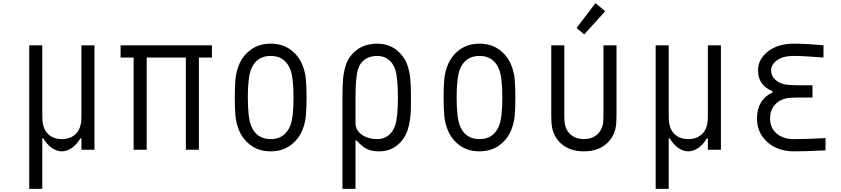

<svg xmlns="http://www.w3.org/2000/svg" viewBox="-20 -956 5373 1226"><path d="M256.5 -72.9H250V250H166.7V-666.7H250V-238.9Q250 -203.1 251 -185.5Q252 -168 258.8 -146.2Q265.6 -124.3 279.3 -108.1Q314.5 -67.7 375 -67.7Q435.5 -67.7 470.7 -108.1Q484.4 -124.3 491.2 -146.2Q498 -168 499 -185.5Q500 -203.1 500 -238.9V-666.7H583.3V0H500V-72.9H493.5Q472 -35.2 440.1 -12.4Q408.2 10.4 375 10.4Q341.8 10.4 309.9 -12.4Q278 -35.2 256.5 -72.9Z M1250 -588.5V0H1166.7V-588.5H916.7V0H833.3V-588.5H750V-666.7H1333.3V-588.5Z M1911.5 -539.7Q1928.4 -498 1932.9 -451.8Q1937.5 -405.6 1937.5 -333.3Q1937.5 -261.1 1932.9 -214.8Q1928.4 -168.6 1911.5 -127Q1887.4 -66.4 1835 -28Q1782.6 10.4 1708.3 10.4Q1634.1 10.4 1581.7 -28Q1529.3 -66.4 1505.2 -127Q1488.3 -168.6 1483.7 -214.8Q1479.2 -261.1 1479.2 -333.3Q1479.2 -405.6 1483.7 -451.8Q1488.3 -498 1505.2 -539.7Q1529.3 -600.3 1581.7 -638.7Q1634.1 -677.1 1708.3 -677.1Q1782.6 -677.1 1835 -638.7Q1887.4 -600.3 1911.5 -539.7ZM1583.3 -513.7Q1562.5 -461.6 1562.5 -333.3Q1562.5 -205.1 1583.3 -153Q1617.8 -67.7 1708.3 -67.7Q1798.8 -67.7 1833.3 -153Q1854.2 -205.1 1854.2 -333.3Q1854.2 -461.6 1833.3 -513.7Q1798.8 -599 1708.3 -599Q1617.8 -599 1583.3 -513.7Z M2388 -599Q2341.8 -599 2309.6 -576.2Q2277.3 -553.4 2266.3 -513.7Q2250 -462.9 2250 -333.3V-159.5Q2257.2 -116.5 2295.9 -92.1Q2334.6 -67.7 2388 -67.7Q2429.7 -67.7 2459 -90.2Q2488.3 -112.6 2502.6 -153Q2520.8 -205.7 2520.8 -333.3Q2520.8 -460.9 2503.3 -513.7Q2489.6 -553.4 2460 -576.2Q2430.3 -599 2388 -599ZM2388 -677.1Q2459 -677.1 2509.4 -638.7Q2559.9 -600.3 2581.4 -539.7Q2595.7 -497.4 2599.9 -451.2Q2604.2 -404.9 2604.2 -333.3Q2604.2 -282.6 2603.5 -256.2Q2602.9 -229.8 2598 -193Q2593.1 -156.2 2583.3 -127Q2563.2 -66.4 2515.6 -28Q2468.1 10.4 2401 10.4Q2350.3 10.4 2319.7 -6.2Q2289.1 -22.8 2256.5 -59.2H2250V250H2166.7V-333.3Q2166.7 -404.9 2170.6 -451.2Q2174.5 -497.4 2188.2 -539.7Q2207.7 -600.3 2260.4 -638.7Q2313.2 -677.1 2388 -677.1Z M3244.8 -539.7Q3261.7 -498 3266.3 -451.8Q3270.8 -405.6 3270.8 -333.3Q3270.8 -261.1 3266.3 -214.8Q3261.7 -168.6 3244.8 -127Q3220.7 -66.4 3168.3 -28Q3115.9 10.4 3041.7 10.4Q2967.4 10.4 2915 -28Q2862.6 -66.4 2838.5 -127Q2821.6 -168.6 2817.1 -214.8Q2812.5 -261.1 2812.5 -333.3Q2812.5 -405.6 2817.1 -451.8Q2821.6 -498 2838.5 -539.7Q2862.6 -600.3 2915 -638.7Q2967.4 -677.1 3041.7 -677.1Q3115.9 -677.1 3168.3 -638.7Q3220.7 -600.3 3244.8 -539.7ZM2916.7 -513.7Q2895.8 -461.6 2895.8 -333.3Q2895.8 -205.1 2916.7 -153Q2951.2 -67.7 3041.7 -67.7Q3132.2 -67.7 3166.7 -153Q3187.5 -205.1 3187.5 -333.3Q3187.5 -461.6 3166.7 -513.7Q3132.2 -599 3041.7 -599Q2951.2 -599 2916.7 -513.7Z M3782.6 -936.2 3844.4 -884.1 3710.3 -736.3 3661.5 -777.3ZM3916.7 -219.4ZM3500 -219.4V-666.7H3583.3V-219.4Q3583.3 -177.1 3588.5 -156.2Q3598.3 -115.9 3629.9 -91.8Q3661.5 -67.7 3708.3 -67.7Q3755.2 -67.7 3786.8 -91.8Q3818.4 -115.9 3828.1 -156.2Q3833.3 -177.1 3833.3 -219.4V-666.7H3916.7V-219.4Q3916.7 -168 3910.8 -139.3Q3897.1 -72.3 3843.7 -30.9Q3790.4 10.4 3708.3 10.4Q3626.3 10.4 3572.9 -30.9Q3519.5 -72.3 3505.9 -139.3Q3500 -168 3500 -219.4ZM3583.3 -219.4Z M4256.5 -72.9H4250V250H4166.7V-666.7H4250V-238.9Q4250 -203.1 4251 -185.5Q4252 -168 4258.8 -146.2Q4265.6 -124.3 4279.3 -108.1Q4314.5 -67.7 4375 -67.7Q4435.5 -67.7 4470.7 -108.1Q4484.4 -124.3 4491.2 -146.2Q4498 -168 4499 -185.5Q4500 -203.1 4500 -238.9V-666.7H4583.3V0H4500V-72.9H4493.5Q4472 -35.2 4440.1 -12.4Q4408.2 10.4 4375 10.4Q4341.8 10.4 4309.9 -12.4Q4278 -35.2 4256.5 -72.9Z M4913.4 -366.5V-373Q4820.3 -411.5 4820.3 -505.9Q4820.3 -578.1 4883.8 -627.6Q4947.3 -677.1 5048.8 -677.1Q5127 -677.1 5238.3 -666.7V-588.5Q5112 -599 5048.8 -599Q4979.8 -599 4941.7 -571.3Q4903.6 -543.6 4903.6 -505.9Q4903.6 -472 4929.4 -448.2Q4955.1 -424.5 4990.9 -417.3Q5020.8 -411.5 5077.5 -411.5H5168V-333.3H5078.1Q5024.7 -333.3 4998 -327.5Q4953.1 -317.7 4925.1 -283.5Q4897.1 -249.3 4897.1 -200.5Q4897.1 -139.3 4939.1 -103.5Q4981.1 -67.7 5049.5 -67.7Q5135.4 -67.7 5251.3 -74.2V3.9Q5138.7 10.4 5049.5 10.4Q4946.6 10.4 4880.2 -48.5Q4813.8 -107.4 4813.8 -200.5Q4813.8 -318.4 4913.4 -366.5Z"/></svg>

Font: Monoid
Style: Regular
Weight: 400
Width: 4
Monospace: yes
Designer: Andreas Larsen (@larsenwork)
Version: Version 0.61